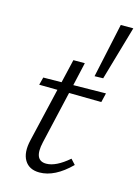

<svg xmlns="http://www.w3.org/2000/svg" viewBox="-111 -773 610 843"><g transform="rotate(15 194.0 -352.0)"><path d="M388 -711 317 -465 278 -464 331 -711ZM222 -508 198 -402 346 -404 336 -362 189 -364 134 -125Q114 -38 172 -38Q216 -38 274 -88L295 -65Q223 7 153 7Q106 7 85.5 -27Q65 -61 79 -120L136 -364L53 -365L62 -400L145 -401L170 -508Z"/></g></svg>

Font: EauTestText Semilight
Style: Italic
Weight: 300
Italic angle: -12°
Designer: Christian Thalmann (Catharsis Fonts)
Version: Version 0.001;PS 000.001;hotconv 1.0.88;makeotf.lib2.5.64775